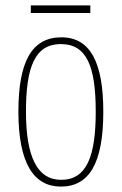

<svg xmlns="http://www.w3.org/2000/svg" viewBox="-20 -680 450 710"><path d="M94 -632H314V-660H94ZM205 10C308 10 362 -73 362 -267C362 -449 314 -542 207 -542C97 -542 48 -451 48 -267C48 -76 105 10 205 10ZM206 -15C117 -15 76 -102 76 -267C76 -434 110 -517 205 -517C301 -517 334 -434 334 -267C334 -103 301 -15 206 -15Z"/></svg>

Font: Noto Serif Lao ExtraCondensed Thin
Style: Regular
Weight: 100
Width: 2
Designer: Monotype Design Team
Foundry: Monotype Imaging Inc.
Version: Version 2.003